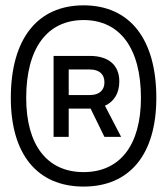

<svg xmlns="http://www.w3.org/2000/svg" viewBox="-20 -706 626 719"><path d="M293 -7.3C466.3 -7.3 565.4 -128.4 565.4 -339.4C565.4 -559.6 466.3 -686 293 -686C119.6 -686 20.5 -559.6 20.5 -339.4C20.5 -128.4 119.6 -7.3 293 -7.3ZM293 -61.5C156.2 -61.5 78.1 -163.1 78.1 -339.4C78.1 -524.4 156.2 -630.9 293 -630.9C429.7 -630.9 507.8 -524.4 507.8 -339.4C507.8 -163.1 429.7 -61.5 293 -61.5ZM180.7 -193.4H237.3V-299.3H316.4C317.4 -299.3 318.4 -299.3 319.3 -299.3L371.1 -193.4H433.6L373 -310.1C407.7 -325.7 426.8 -357.4 426.8 -401.4C426.8 -461.9 386.7 -496.6 316.4 -496.6H180.7ZM237.3 -350.1V-445.8H316.4C351.1 -445.8 371.1 -428.7 371.1 -397.9C371.1 -367.2 351.1 -350.1 316.4 -350.1Z"/></svg>

Font: Cascadia Mono Light
Style: Regular
Weight: 300
Monospace: yes
Designer: Aaron Bell
Foundry: Saja Typeworks
Version: Version 2404.023